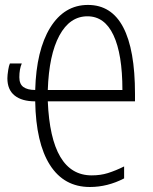

<svg xmlns="http://www.w3.org/2000/svg" viewBox="-20 -745 619 775"><path d="M333 -679.2Q261.7 -679.2 219.7 -601.6Q177.7 -523.9 172.9 -381.8H474.1Q474.1 -526.4 438 -603Q402.3 -679.2 333 -679.2ZM350.1 -37.1Q386.2 -37.1 415.5 -46.4Q447.8 -56.6 481 -73.2V-24.9Q414.1 9.8 342.8 9.8Q238.3 9.8 181.6 -79.1Q125 -168 122.1 -335.9Q68.4 -335.9 39.1 -359.4Q9.8 -382.8 9.8 -429.2Q9.8 -441.4 13.2 -462.9Q16.1 -481 20 -488.8H67.9Q58.1 -466.3 58.1 -433.1Q58.1 -405.8 74.2 -394Q90.8 -381.8 122.1 -381.8Q126.5 -542 182.6 -633.3Q239.3 -725.1 335 -725.1Q429.7 -725.1 477.1 -635.3Q524.9 -544.9 524.9 -366.2V-335.9H172.9Q185.5 -37.1 350.1 -37.1Z"/></svg>

Font: Germano
Style: Regular
Weight: 300
Width: 3
Foundry: Ascender Corporation
Version: Version 1.10; ttfautohint (v1.5)